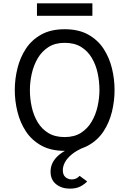

<svg xmlns="http://www.w3.org/2000/svg" viewBox="-20 -886 770 1143"><path d="M365 12Q282.5 12 225.5 -19.8Q168.5 -51.5 134 -104.2Q99.5 -157 83.8 -221Q68 -285 68 -350Q68 -415 83.8 -479Q99.5 -543 134 -595.8Q168.5 -648.5 225.5 -680.2Q282.5 -712 365 -712Q448 -712 505 -680.2Q562 -648.5 596.5 -595.8Q631 -543 646.5 -479Q662 -415 662 -350Q662 -285 646.5 -221Q631 -157 596.5 -104.2Q562 -51.5 505 -19.8Q448 12 365 12ZM365 -70Q423 -70 462.5 -95.5Q502 -121 526.2 -162.8Q550.5 -204.5 561.2 -253.8Q572 -303 572 -350Q572 -401.5 561.2 -451.2Q550.5 -501 526.2 -541.8Q502 -582.5 462.5 -606.8Q423 -631 365 -631Q307.5 -631 268 -605.5Q228.5 -580 204.2 -538.2Q180 -496.5 169 -447Q158 -397.5 158 -350Q158 -298.5 169 -248.8Q180 -199 204.2 -158.5Q228.5 -118 268 -94Q307.5 -70 365 -70ZM396 237Q347.5 237 314.2 210.8Q281 184.5 281 136Q281 86.5 317.8 48.8Q354.5 11 418 -10H483Q438 8.5 409.5 31.2Q381 54 367.5 78.5Q354 103 354 127Q354 155.5 370 168.8Q386 182 406 182Q424 182 435.8 175.2Q447.5 168.5 454 161L499 194Q484 210.5 458.8 223.8Q433.5 237 396 237ZM200 -792V-866H530V-792Z"/></svg>

Font: Overpass
Style: Regular
Weight: 400
Designer: Delve Withrington, Dave Bailey, Thomas Jockin
Foundry: Delve Fonts LLC
Version: Version 4.000